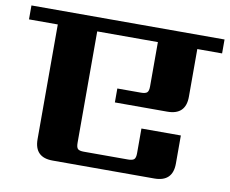

<svg xmlns="http://www.w3.org/2000/svg" viewBox="-91 -711 960 801"><g transform="rotate(10 389.0 -311.0)"><path d="M798 -622V-563H693V-361Q693 -284 615 -284H393V-343H493Q512 -343 519 -349.5Q526 -356 526 -375V-563H269V-91Q269 -72 275.5 -65.5Q282 -59 301 -59H488Q507 -59 514 -65.5Q521 -72 521 -91V-196H688V-77Q688 0 610 0H179Q102 0 102 -77V-563H-20V-622Z"/></g></svg>

Font: Sarpanch
Style: Bold
Weight: 700
Designer: Manushi Parikh (Devanagari and Latin), Jyotish Sonowal (Devanagari)
Foundry: Indian Type Foundry
Version: Version 2.004;PS 1.0;hotconv 1.0.78;makeotf.lib2.5.61930; tt